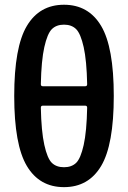

<svg xmlns="http://www.w3.org/2000/svg" viewBox="-20 -770 540 810"><path d="M160.2 -324.2Q152.3 -324.2 152.3 -315.4Q154.3 -215.8 167 -158.7Q179.7 -101.6 198.7 -83Q217.8 -64.5 250 -64.5Q282.2 -64.5 301.3 -83Q320.3 -101.6 333 -158.2Q345.7 -214.8 347.7 -315.4Q347.7 -324.2 339.8 -324.2ZM152.3 -415Q152.3 -406.2 160.2 -406.2H339.8Q347.7 -406.2 347.7 -415Q345.7 -514.6 333 -571.3Q320.3 -627.9 301.3 -647Q282.2 -666 250 -666Q217.8 -666 198.7 -647Q179.7 -627.9 167 -571.3Q154.3 -514.6 152.3 -415ZM406.7 -69.8Q353.5 19.5 250 19.5Q146.5 19.5 93.3 -69.8Q40 -159.2 40 -365.2Q40 -571.3 93.3 -660.6Q146.5 -750 250 -750Q353.5 -750 406.7 -660.6Q460 -571.3 460 -365.2Q460 -159.2 406.7 -69.8Z"/></svg>

Font: Rounded Mgen+ 1mn medium
Style: Regular
Weight: 500
Designer: [Source Han Sans]
Ryoko NISHIZUKA  (kana & ideographs); Paul D. Hunt (Latin, Greek & Cyrillic); Wenlong ZHANG  (bopomofo
Version: Version 1.059.20150602